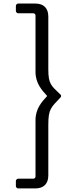

<svg xmlns="http://www.w3.org/2000/svg" viewBox="-20 -783 429 1069"><path d="M81.5 266.1H176.7C223.1 266.1 249 240.2 249 193.8V-87.9C249 -177.2 264.2 -184.1 316.9 -240.7C319.3 -243.2 320.3 -246.1 320.3 -248.5C320.3 -251.5 319.3 -254.4 316.9 -256.3C264.2 -307.1 249 -314.4 249 -398.4V-690.9C249 -737.3 223.1 -763.2 176.7 -763.2H81.5C74.7 -763.2 68.4 -756.8 68.4 -750V-722.6C68.4 -715.3 74.7 -709 81.5 -709H165.5C172.4 -709 177.7 -703.6 177.7 -696.8V-382.8C177.7 -318.4 213.9 -280.3 242.7 -248.5C213.9 -217.3 177.7 -178.7 177.7 -114.3V199.7C177.7 206.5 172.4 211.9 165.5 211.9H81.5C74.7 211.9 68.4 218.3 68.4 225.1V252.9C68.4 259.8 74.7 266.1 81.5 266.1Z"/></svg>

Font: Pfont
Style: Regular
Weight: 400
Designer: Damoon Khanjanzadeh
Foundry: pfont
Version: Version 1.000;PS 000.300;hotconv 1.0.88;makeotf.lib2.5.64775